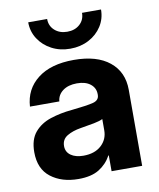

<svg xmlns="http://www.w3.org/2000/svg" viewBox="-83 -796 719 870"><g transform="rotate(-10 276.5 -360.5)"><path d="M208.5 8.8Q131.3 8.8 81.3 -29.8Q31.2 -68.4 31.2 -145.5Q31.2 -203.6 59.1 -236.6Q86.9 -269.5 132.8 -284.7Q178.7 -299.8 232.4 -304.7Q303.2 -312 331.5 -319.3Q359.9 -326.7 359.9 -351.6V-355Q359.9 -383.3 337.4 -401.4Q314.9 -419.4 275.4 -419.4Q235.4 -419.4 210.4 -400.9Q185.5 -382.3 183.1 -352.5H47.9Q52.7 -432.1 113.3 -479.2Q173.8 -526.4 279.8 -526.4Q385.7 -526.4 443.8 -479.2Q502 -432.1 502 -349.6V0H361.3V-72.8H359.4Q338.9 -35.2 303.2 -13.2Q267.6 8.8 208.5 8.8ZM248.5 -91.3Q300.3 -91.3 330.6 -118.9Q360.8 -146.5 360.8 -188.5V-240.2Q348.6 -233.4 320.3 -227.8Q292 -222.2 257.3 -216.8Q220.2 -210.9 194.6 -195.6Q168.9 -180.2 168.9 -149.4Q168.9 -122.1 190.7 -106.7Q212.4 -91.3 248.5 -91.3ZM273.9 -579.1Q226.6 -579.1 188.7 -599.1Q150.9 -619.1 128.7 -653.3Q106.4 -687.5 106.4 -730H193.4Q193.4 -697.8 216.1 -677.5Q238.8 -657.2 273.9 -657.2Q309.1 -657.2 331.5 -677.5Q354 -697.8 354 -730H441.4Q441.4 -687.5 419.4 -653.3Q397.5 -619.1 359.4 -599.1Q321.3 -579.1 273.9 -579.1Z"/></g></svg>

Font: Inter Display
Style: Bold
Weight: 700
Designer: Rasmus Andersson
Foundry: rsms
Version: Version 4.001;git-9221beed3